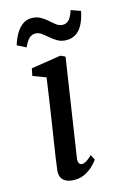

<svg xmlns="http://www.w3.org/2000/svg" viewBox="-119 -828 598 895"><g transform="rotate(-15 179.5 -380.0)"><path d="M126.5 10Q104.5 10 88.8 3.2Q73 -3.5 65.2 -17.5Q57.5 -31.5 59.5 -53Q61.5 -73 66.8 -108Q72 -143 79 -188.2Q86 -233.5 93.8 -284Q101.5 -334.5 109.2 -386.2Q117 -438 123.5 -485.5L61 -509L68 -544L211.5 -566.5L234 -556L163 -88Q160 -70 165 -61.2Q170 -52.5 178 -52.5Q188.5 -52.5 200 -59Q211.5 -65.5 228.5 -82.5L241.5 -57Q237 -50 221.8 -33.8Q206.5 -17.5 182.2 -3.8Q158 10 126.5 10ZM27.5 -666Q38.5 -701 53.2 -724Q68 -747 86.2 -758.8Q104.5 -770.5 125.5 -770.5Q151 -770.5 169.2 -760.2Q187.5 -750 202 -736.8Q216.5 -723.5 230.5 -713Q244.5 -702.5 262 -702.5Q278 -702.5 290.2 -714.8Q302.5 -727 313 -759.5L359 -743Q350.5 -702.5 336.5 -677.2Q322.5 -652 303.2 -640.5Q284 -629 259.5 -629Q236 -629 217.5 -639.2Q199 -649.5 184 -662.8Q169 -676 155 -686.2Q141 -696.5 125 -696.5Q108 -696.5 95.2 -684.5Q82.5 -672.5 70 -644.5Z"/></g></svg>

Font: Merriweather Light 18pt
Style: Italic
Weight: 400
Italic angle: -7.8°
Version: Version 2.101